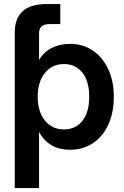

<svg xmlns="http://www.w3.org/2000/svg" viewBox="-20 -748 627 972"><path d="M54.7 204.1V-583Q54.7 -727.5 215.8 -727.5H285.2V-626H230Q177.7 -626 177.7 -579.6V-444.3Q202.1 -485.4 242.9 -505.6Q283.7 -525.9 333.5 -525.9Q399.9 -525.9 450 -491.9Q500 -458 528.1 -397.7Q556.2 -337.4 556.2 -258.3Q556.2 -177.7 528.6 -117.4Q501 -57.1 450.7 -23.4Q400.4 10.3 333 10.3Q282.2 10.3 242.9 -11.7Q203.6 -33.7 179.2 -77.6H177.7V204.1ZM304.2 -92.8Q361.3 -92.8 396.5 -135.5Q431.6 -178.2 431.6 -258.3Q431.6 -337.9 396.5 -380.9Q361.3 -423.8 304.2 -423.8Q243.7 -423.8 207.3 -378.7Q170.9 -333.5 170.9 -258.3Q170.9 -183.1 207.3 -137.9Q243.7 -92.8 304.2 -92.8Z"/></svg>

Font: Inter Display SemiBold
Style: Regular
Weight: 600
Designer: Rasmus Andersson
Foundry: rsms
Version: Version 4.001;git-9221beed3